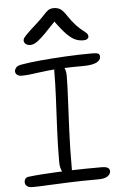

<svg xmlns="http://www.w3.org/2000/svg" viewBox="-64 -1020 674 1074"><g transform="rotate(-5 273.5 -482.5)"><path d="M67 -615Q53 -615 43 -622.5Q33 -630 33 -643Q33 -652 41 -662.5Q49 -673 72 -677Q117 -685 183 -691Q249 -697 324 -701Q399 -705 471 -705Q496 -705 505 -700.5Q514 -696 514 -683Q514 -662 489 -650.5Q464 -639 417 -639Q347 -639 298 -636.5Q249 -634 216 -630.5Q183 -627 158.5 -623.5Q134 -620 113 -617.5Q92 -615 67 -615ZM278 -40Q259 -40 247 -61Q235 -82 235 -117Q235 -211 239.5 -301.5Q244 -392 248 -474.5Q252 -557 252 -624Q252 -644 257.5 -654.5Q263 -665 277 -665Q294 -665 306.5 -644.5Q319 -624 319 -595Q319 -546 315 -467.5Q311 -389 306.5 -288Q302 -187 302 -69Q302 -40 278 -40ZM76 11Q54 11 43.5 2.5Q33 -6 33 -20Q33 -32 39.5 -40Q46 -48 62 -49Q96 -53 132.5 -55.5Q169 -58 208.5 -60Q248 -62 290.5 -63.5Q333 -65 377.5 -65.5Q422 -66 468 -66Q487 -66 496.5 -62.5Q506 -59 510 -53.5Q514 -48 514 -40Q514 -24 497.5 -12Q481 0 443 0Q359 0 287 2.5Q215 5 161 8Q107 11 76 11ZM131 -782Q120 -782 112 -786Q104 -790 100 -796.5Q96 -803 96 -810Q96 -817 101 -824.5Q106 -832 122.5 -848.5Q139 -865 175 -897Q206 -925 221.5 -942.5Q237 -960 248.5 -968Q260 -976 279 -976Q301 -976 316.5 -966Q332 -956 352 -925Q375 -891 394.5 -870.5Q414 -850 428.5 -839Q443 -828 451 -820Q459 -812 459 -801Q459 -793 451 -787.5Q443 -782 430 -782Q406 -782 384.5 -791Q363 -800 336 -827.5Q309 -855 270 -910L287 -911Q244 -865 217.5 -838.5Q191 -812 175 -800Q159 -788 149 -785Q139 -782 131 -782Z"/></g></svg>

Font: Shantell Sans Light
Style: Regular
Weight: 300
Designer: Stephen Nixon, Anya Danilova, Shantell Martin
Foundry: Arrow Type
Version: Version 1.011;[c5ecc13dd]